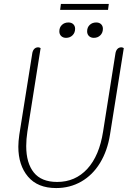

<svg xmlns="http://www.w3.org/2000/svg" viewBox="-20 -944 655 974"><path d="M73 -200Q73 -226 78 -261L143 -669Q145 -686 153 -695Q161 -704 174 -704Q179 -704 186 -700L119 -277Q113 -238 113 -203Q113 -117 151.5 -69Q190 -21 270 -21Q362 -21 423 -87.5Q484 -154 503 -277L565 -669Q567 -686 575 -695Q583 -704 596 -704Q601 -704 608 -700L538 -261Q525 -179 487.5 -117.5Q450 -56 392.5 -23Q335 10 265 10Q171 10 122 -48Q73 -106 73 -200ZM289 -924H532L528 -894H285ZM281 -785Q281 -805 294 -817.5Q307 -830 327 -830Q343 -830 352 -821Q361 -812 361 -798Q361 -778 348 -765Q335 -752 315 -752Q300 -752 290.5 -761Q281 -770 281 -785ZM422 -785Q422 -805 435 -817.5Q448 -830 468 -830Q484 -830 493 -821Q502 -812 502 -798Q502 -778 489 -765Q476 -752 456 -752Q441 -752 431.5 -761Q422 -770 422 -785Z"/></svg>

Font: Thasadith
Style: Italic
Weight: 400
Italic angle: -9°
Designer: Cadson Demak Co.,Ltd.
Foundry: Cadson Demak Co.,Ltd.
Version: Version 1.000; ttfautohint (v1.6)